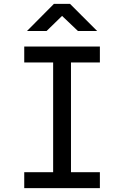

<svg xmlns="http://www.w3.org/2000/svg" viewBox="-20 -970 640 990"><path d="M105 0V-82H254V-648H105V-730H495V-648H346V-82H495V0ZM119 -810 258 -950H341L481 -810H382L300 -888L220 -810Z"/></svg>

Font: JetBrainsMonoNL NF
Style: Regular
Weight: 400
Designer: Philipp Nurullin, Konstantin Bulenkov
Foundry: JetBrains
Version: Version 2.304; ttfautohint (v1.8.4.7-5d5b);Nerd Fonts 3.2.1